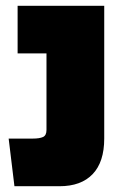

<svg xmlns="http://www.w3.org/2000/svg" viewBox="-20 -645 431 665"><path d="M93 -165Q117 -165 129 -170.5Q141 -176 141 -195V-460H41V-625H341V-165Q341 -84 301 -42Q261 0 186 0H30L10 -165Z"/></svg>

Font: Changa Black
Style: Regular
Weight: 900
Designer: Eduardo Rodriguez Tunni
Foundry: Eduardo Rodriguez Tunni
Version: Version 2.001; ttfautohint (v1.5.10-5e6f)